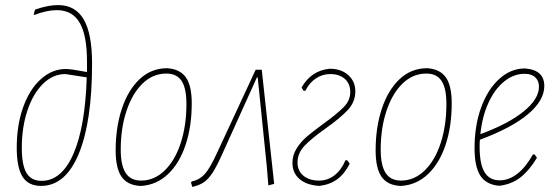

<svg xmlns="http://www.w3.org/2000/svg" viewBox="-20 -727 2194 757"><path d="M209 -707Q277 -707 310 -650.5Q343 -594 343 -477Q343 -247 290.5 -120.5Q238 6 142 6Q92 6 69 -30Q46 -66 46 -145Q46 -233 71 -303.5Q96 -374 140.5 -414.5Q185 -455 240 -455Q260 -455 323 -443V-484Q323 -588 294 -637.5Q265 -687 204 -687Q165 -687 115 -668L113 -670L118 -689Q169 -707 209 -707ZM322 -422 238 -435Q189 -435 150 -397Q111 -359 88.5 -292.5Q66 -226 66 -144Q66 -76 84.5 -45Q103 -14 144 -14Q223 -14 269.5 -120.5Q316 -227 322 -422Z M641 -458Q691 -454 713.5 -421Q736 -388 736 -320Q736 -229 712 -156.5Q688 -84 643 -41Q598 2 537 6H532Q482 3 459 -30.5Q436 -64 436 -134Q436 -225 460.5 -298.5Q485 -372 530 -414.5Q575 -457 636 -458ZM456 -137Q456 -75 475.5 -45Q495 -15 536 -15Q588 -15 629 -54.5Q670 -94 692.5 -163Q715 -232 715 -317Q715 -379 696 -408Q677 -437 636 -437Q583 -437 542.5 -398Q502 -359 479 -290.5Q456 -222 456 -137Z M1061 -2 1038 4 1032 -70 996 -422H993L856 -119Q834 -70 817.5 -45Q801 -20 783 -8Q765 4 738 10L733 -8L737 -12Q767 -18 788 -41.5Q809 -65 837 -127L988 -452H1012Z M1133 -85Q1133 -116 1150 -142.5Q1167 -169 1190.5 -189Q1214 -209 1255 -239Q1309 -278 1335 -304.5Q1361 -331 1361 -364Q1361 -397 1339.5 -416Q1318 -435 1282 -435Q1251 -435 1225 -417.5Q1199 -400 1184 -369H1177L1169 -382Q1207 -449 1280 -456Q1325 -456 1353 -431Q1381 -406 1381 -367Q1381 -325 1351 -293Q1321 -261 1263 -220Q1208 -181 1180.5 -152Q1153 -123 1153 -86Q1153 -54 1176 -34.5Q1199 -15 1238 -15Q1272 -15 1299 -36Q1326 -57 1342 -95H1349L1359 -82Q1339 -42 1310 -20.5Q1281 1 1239 6Q1189 3 1161 -21Q1133 -45 1133 -85Z M1666 -458Q1716 -454 1738.5 -421Q1761 -388 1761 -320Q1761 -229 1737 -156.5Q1713 -84 1668 -41Q1623 2 1562 6H1557Q1507 3 1484 -30.5Q1461 -64 1461 -134Q1461 -225 1485.5 -298.5Q1510 -372 1555 -414.5Q1600 -457 1661 -458ZM1481 -137Q1481 -75 1500.5 -45Q1520 -15 1561 -15Q1613 -15 1654 -54.5Q1695 -94 1717.5 -163Q1740 -232 1740 -317Q1740 -379 1721 -408Q1702 -437 1661 -437Q1608 -437 1567.5 -398Q1527 -359 1504 -290.5Q1481 -222 1481 -137Z M2088 -118 2097 -105Q2067 -55 2032.5 -28Q1998 -1 1952 5H1943Q1894 -1 1872.5 -36.5Q1851 -72 1851 -143Q1851 -231 1876.5 -302Q1902 -373 1947 -414.5Q1992 -456 2046 -457H2051Q2126 -451 2126 -388Q2126 -331 2062 -277Q1998 -223 1872 -176Q1871 -167 1871 -148Q1871 -80 1890.5 -48Q1910 -16 1950 -16Q1987 -16 2020.5 -42.5Q2054 -69 2081 -118ZM1874 -198Q1985 -239 2045 -288Q2105 -337 2105 -385Q2105 -408 2090.5 -422Q2076 -436 2048 -436Q2005 -436 1967.5 -405.5Q1930 -375 1905.5 -321Q1881 -267 1874 -198Z"/></svg>

Font: Luna Sans Thin
Style: Italic
Weight: 250
Italic angle: -7°
Designer: Juan Pablo del Peral
Foundry: Huerta Tipografica
Version: Version 2.001; ttfautohint (v1.5)